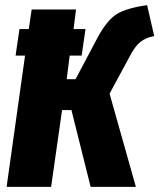

<svg xmlns="http://www.w3.org/2000/svg" viewBox="-20 -732 624 752"><path d="M584 -590.8Q550.8 -584.5 529.5 -567.6Q508.3 -550.8 486.8 -508.8L409.2 -365.2L512.2 0H335L259.8 -300.8H223.1L180.2 0H5.9L78.1 -514.2H41L56.2 -618.2H92.8L104 -694.8H277.8L268.1 -618.2H314.9L299.8 -514.2H252.9L241.2 -421.9H275.9L362.8 -585.9Q399.4 -653.3 437.3 -676.8Q475.1 -700.2 556.2 -711.9Z"/></svg>

Font: Fira Sans Compressed ExtraBold
Style: Italic
Weight: 800
Width: 3
Italic angle: -8°
Designer: Carrois Corporate & Edenspiekermann AG
Foundry: Carrois Corporate GbR & Edenspiekermann AG
Version: Version 4.203;PS 004.203;hotconv 1.0.88;makeotf.lib2.5.64775